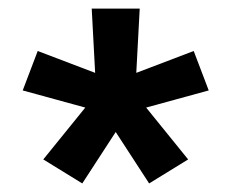

<svg xmlns="http://www.w3.org/2000/svg" viewBox="-20 -836 540 448"><path d="M172 -408 81 -464 179 -585 33 -625 68 -717 202 -666 194 -816H306L298 -666L432 -717L467 -625L321 -585L419 -464L328 -408L250 -528Z"/></svg>

Font: Iosevka
Style: Bold
Weight: 700
Monospace: yes
Designer: Belleve Invis
Foundry: Belleve Invis
Version: Version 32.5.0; ttfautohint (v1.8.4)